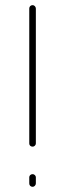

<svg xmlns="http://www.w3.org/2000/svg" viewBox="-20 -720 292 740"><path d="M92.8 -167V-687Q92.8 -692.9 96.4 -696.5Q100.1 -700.2 106 -700.2Q110.4 -700.2 114.3 -696.3Q118.2 -692.4 118.2 -687V-167Q118.2 -162.1 114.3 -158.4Q110.4 -154.8 106 -154.8Q100.1 -154.8 96.4 -158.2Q92.8 -161.6 92.8 -167ZM92.8 -13.2V-37.1Q92.8 -41.5 96.4 -45.2Q100.1 -48.8 106 -48.8Q110.4 -48.8 114.3 -45.2Q118.2 -41.5 118.2 -37.1V-13.2Q118.2 -7.8 114.3 -3.9Q110.4 0 106 0Q100.1 0 96.4 -3.7Q92.8 -7.3 92.8 -13.2Z"/></svg>

Font: Quicksand
Style: Light
Weight: 300
Designer: Andrew Paglinawan
Foundry: Andrew Paglinawan
Version: 1.002